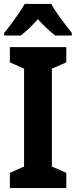

<svg xmlns="http://www.w3.org/2000/svg" viewBox="-20 -953 385 973"><path d="M316 0H30V-77L102 -109V-605L30 -637V-714H316V-637L243 -605V-109L316 -77ZM240 -933Q252 -911 269.5 -885.5Q287 -860 306.5 -834.5Q326 -809 344 -786V-773H260Q240 -788 217.5 -809Q195 -830 172 -856Q149 -830 126.5 -808.5Q104 -787 85 -773H1V-786Q18 -806 37.5 -832.5Q57 -859 75.5 -886Q94 -913 105 -933Z"/></svg>

Font: Noto Sans Condensed
Style: Regular
Weight: 400
Width: 3
Version: Version 2.013